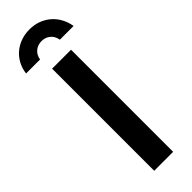

<svg xmlns="http://www.w3.org/2000/svg" viewBox="-348 -950 960 960"><g transform="rotate(-45 132.0 -470.5)"><path d="M73 0H207V-722H73ZM300 -797C286 -884 218 -941 132 -941C44 -941 -25 -884 -36 -797H63C69 -835 98 -857 133 -857C168 -857 197 -835 203 -797Z"/></g></svg>

Font: Perun SemiBold
Style: Regular
Weight: 600
Foundry: Copyright (c) Stefan Peev, Context Ltd, 2016
Version: Version 1.089